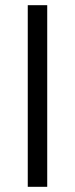

<svg xmlns="http://www.w3.org/2000/svg" viewBox="-20 -720 289 740"><path d="M162 -700V0H87V-700Z"/></svg>

Font: Pathway Extreme 8pt Thin 12pt Light
Style: Regular
Weight: 300
Version: Version 1.001;gftools[0.9.26]